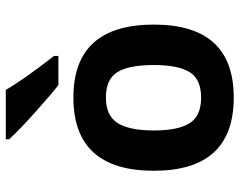

<svg xmlns="http://www.w3.org/2000/svg" viewBox="-101 -694 811 649"><g transform="rotate(-90 304.5 -369.5)"><path d="M299.3 15.1Q51.8 15.1 51.8 -254.9Q51.8 -526.9 299.3 -526.9Q545.9 -526.9 545.9 -254.9Q545.9 15.1 299.3 15.1ZM299.3 -95.2Q360.4 -95.2 384.8 -133.5Q409.2 -171.9 409.2 -254.9Q409.2 -339.4 385.3 -378.2Q361.3 -417 299.3 -417Q237.8 -417 212.9 -377.2Q188 -337.4 188 -254.9Q188 -172.9 212.6 -134Q237.3 -95.2 299.3 -95.2ZM439.9 -577.6H341.3Q310.5 -601.6 251 -654.8Q191.4 -708 158.2 -744.1V-755.4H325.2Q356 -700.7 439.9 -592.3Z"/></g></svg>

Font: Cadman
Style: Bold
Weight: 700
Designer: Paul James MIller
Foundry: High-Logic / Made with FontCreator
Version: Version 2.114;March 28, 2021;FontCreator 13.0.0.2683 64-bit